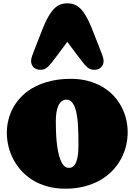

<svg xmlns="http://www.w3.org/2000/svg" viewBox="-20 -1120 808 1152"><path d="M371.1 12.2Q313 12.2 264.4 -1.5Q215.8 -15.1 177 -38.8Q138.2 -62.5 108.9 -94.7Q79.6 -127 60.1 -164.3Q40.5 -201.7 30.8 -242.2Q21 -282.7 21 -323.2Q21 -364.7 31.5 -405Q42 -445.3 63.2 -481.4Q84.5 -517.6 116.2 -547.9Q147.9 -578.1 190.7 -600.1Q233.4 -622.1 286.9 -634.5Q340.3 -647 404.8 -647Q461.4 -647 508.5 -634.3Q555.7 -621.6 593.8 -599.4Q631.8 -577.1 660.4 -546.9Q689 -516.6 708 -481Q727.1 -445.3 736.6 -405.8Q746.1 -366.2 746.1 -326.2Q746.1 -284.7 735.8 -243.2Q725.6 -201.7 704.8 -164.1Q684.1 -126.5 652.8 -94.2Q621.6 -62 579.8 -38.3Q538.1 -14.6 485.8 -1.2Q433.6 12.2 371.1 12.2ZM393.1 -112.8Q409.2 -112.8 420.2 -122.3Q431.2 -131.8 438 -149.9Q444.8 -168 447.8 -193.6Q450.7 -219.2 450.7 -251Q450.7 -278.8 450.2 -309.8Q449.7 -340.8 447.8 -370.8Q445.8 -400.9 441.4 -428.2Q437 -455.6 429 -476.6Q420.9 -497.6 408.7 -509.8Q396.5 -522 378.9 -522Q361.8 -522 349.9 -512.5Q337.9 -502.9 330.1 -485.8Q322.3 -468.8 318.6 -444.8Q314.9 -420.9 314.9 -392.1Q314.9 -365.2 315.9 -334Q316.9 -302.7 319.8 -271.7Q322.8 -240.7 328.4 -211.9Q334 -183.1 342.5 -161.1Q351.1 -139.2 363.5 -126Q376 -112.8 393.1 -112.8ZM383.8 -1100.1Q418 -1100.1 442.4 -1084.7Q466.8 -1069.3 487.5 -1037.1Q508.3 -1004.9 528.6 -955.6Q548.8 -906.2 574.7 -838.9L595.2 -785.2Q601.6 -768.1 601.6 -753.9Q601.6 -741.2 596.9 -731.2Q592.3 -721.2 584.7 -714.6Q577.1 -708 567.1 -704.6Q557.1 -701.2 546.9 -701.2Q533.7 -701.2 523.7 -704.6Q513.7 -708 502.7 -717.5Q491.7 -727.1 477.8 -744.6Q463.9 -762.2 442.9 -790L383.8 -869.1L325.2 -790Q304.2 -762.2 290.3 -744.6Q276.4 -727.1 265.4 -717.5Q254.4 -708 244.4 -704.6Q234.4 -701.2 221.2 -701.2Q210.9 -701.2 200.9 -704.6Q190.9 -708 183.3 -714.6Q175.8 -721.2 171.1 -731.2Q166.5 -741.2 166.5 -753.9Q166.5 -768.1 172.9 -785.2L193.4 -839.4Q219.2 -906.7 239.5 -956.1Q259.8 -1005.4 280.5 -1037.4Q301.3 -1069.3 325.4 -1084.7Q349.6 -1100.1 383.8 -1100.1Z"/></svg>

Font: Corben
Style: Bold
Weight: 700
Designer: vernon adams
Foundry: vernon adams
Version: Version 1.101; ttfautohint (v1.6)